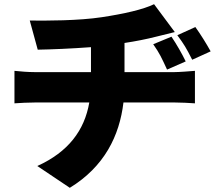

<svg xmlns="http://www.w3.org/2000/svg" viewBox="-20 -817 1040 916"><path d="M798 -642 711 -606C743 -560 750 -543 777 -485L866 -524C848 -561 823 -605 798 -642ZM912 -688 826 -649C859 -604 868 -589 897 -532L985 -572C965 -608 938 -652 912 -688ZM49 -479V-324C76 -326 115 -328 145 -328H406C383 -195 306 -92 158 -25L313 79C478 -22 550 -169 569 -328H816C845 -328 880 -326 910 -324V-479C887 -477 834 -473 813 -473H574V-612C627 -620 678 -630 725 -642C743 -646 773 -654 814 -664L715 -797C664 -772 572 -751 466 -735C355 -718 199 -718 122 -719L160 -580C223 -581 321 -585 414 -592V-473H144C112 -473 79 -476 49 -479Z"/></svg>

Font: Noto Sans TC Black
Style: Regular
Weight: 900
Designer: Ryoko NISHIZUKA 西塚涼子 (kana, bopomofo & ideographs); Paul D. Hunt (Latin, Greek & Cyrillic); Sandoll Communications 산돌커뮤니
Foundry: Adobe
Version: Version 2.004;hotconv 1.0.118;makeotfexe 2.5.65603